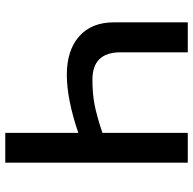

<svg xmlns="http://www.w3.org/2000/svg" viewBox="-22 -732 754 751"><g transform="rotate(-90 355.5 -357.0)"><path d="M525.9 -263.2Q525.9 -373 418.9 -373Q366.7 -373 324.2 -365.2Q281.7 -357.4 210.9 -334V0H94.2V-713.9H210.9V-428.2Q342.3 -473.1 438 -473.1Q533.7 -473.1 588.4 -424.8Q643.1 -376.5 643.1 -289.1V0H525.9Z"/></g></svg>

Font: OpenSans-Semibold
Style: Regular
Weight: 600
Foundry: Ascender Corporation
Version: Version 1.10